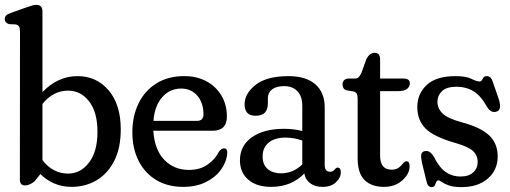

<svg xmlns="http://www.w3.org/2000/svg" viewBox="-22 -756 2090 787"><path d="M152 -708.5V-378.5Q182 -410 218.2 -427Q254.5 -444 295.5 -444Q374 -444 423.5 -385.5Q473 -327 473 -226Q473 -149 446.2 -96.5Q419.5 -44 373.8 -17Q328 10 271 10Q233 10 200.5 -4Q168 -18 143.5 -42.5L119 -12Q107.5 -3 97.8 0.5Q88 4 80.5 4Q59.5 4 59.5 -19.5L60 -627Q60 -641.5 56 -647.5Q52 -653.5 42 -656L15 -657Q-2.5 -663 -2.5 -677.5Q-2.5 -686 2.5 -691.8Q7.5 -697.5 21 -702.5L85.5 -725.5Q102 -731.5 111 -733.8Q120 -736 127.5 -736Q152 -736 152 -708.5ZM257 -384.5Q196 -384.5 152 -330V-99.5Q194.5 -44.5 257.5 -44.5Q308 -44.5 342.8 -89.5Q377.5 -134.5 377.5 -216Q377.5 -296.5 343.2 -340.5Q309 -384.5 257 -384.5Z M908 -278.5Q908 -220 849 -220H606.5Q611.5 -142 651.5 -100.8Q691.5 -59.5 752.5 -59.5Q798.5 -59.5 829.5 -81.8Q860.5 -104 875 -133.5Q885.5 -148 896 -148Q911 -148 909.5 -127Q906.5 -92 883.8 -60.5Q861 -29 821.5 -9.5Q782 10 729 10Q665 10 618.2 -18.2Q571.5 -46.5 546 -97Q520.5 -147.5 520.5 -214Q520.5 -279.5 545.8 -331.8Q571 -384 618.8 -414Q666.5 -444 733.5 -444Q785 -444 824.2 -422.8Q863.5 -401.5 885.8 -364Q908 -326.5 908 -278.5ZM720.5 -393Q674 -393 642.8 -357.5Q611.5 -322 607 -260.5H784.5Q812 -260.5 812 -287.5Q812 -334.5 786.8 -363.8Q761.5 -393 720.5 -393Z M961.5 -99Q961.5 -158.5 1010.2 -193.2Q1059 -228 1142.5 -228Q1182 -228 1217 -219V-322.5Q1217 -361.5 1197 -382.2Q1177 -403 1143 -403Q1110.5 -403 1093.2 -389.5Q1076 -376 1076 -354V-332.5Q1076 -281.5 1026 -281.5Q1002 -281.5 991.2 -294Q980.5 -306.5 980.5 -327.5Q980.5 -373 1026.2 -408.5Q1072 -444 1160.5 -444Q1232 -444 1270.5 -410.5Q1309 -377 1309 -316V-79Q1309 -52 1331.5 -52Q1343.5 -52 1350.5 -62Q1356 -69 1361.5 -69Q1375 -69 1375 -50Q1375 -27.5 1355 -8.8Q1335 10 1300.5 10Q1269.5 10 1249.5 -4.8Q1229.5 -19.5 1225.5 -45Q1172.5 10 1089 10Q1030 10 995.8 -19.5Q961.5 -49 961.5 -99ZM1054.5 -115Q1054.5 -80.5 1075.5 -63Q1096.5 -45.5 1129.5 -45.5Q1179.5 -45.5 1217 -82V-180Q1201.5 -185.5 1184.5 -188.8Q1167.5 -192 1148 -192Q1105 -192 1079.8 -171.8Q1054.5 -151.5 1054.5 -115Z M1425 -381.5 1400 -385.5Q1388.5 -389 1385.2 -396Q1382 -403 1382 -411.5Q1382 -421 1388.8 -427.5Q1395.5 -434 1407.5 -434H1434.5Q1442 -434 1447.5 -439Q1453 -444 1459.5 -457.5L1480 -514.5Q1493.5 -539.5 1513.5 -539.5Q1536 -539.5 1536 -512.5V-434H1631.5Q1658 -434 1658 -414.5Q1658 -400.5 1646.2 -391.5Q1634.5 -382.5 1609 -382.5H1536V-119Q1536 -60.5 1583 -60.5Q1602 -60.5 1612.8 -69Q1623.5 -77.5 1630.2 -86.2Q1637 -95 1644.5 -95Q1657 -95 1657 -74.5Q1657 -43.5 1627.2 -16.8Q1597.5 10 1552 10Q1500.5 10 1472.2 -18.2Q1444 -46.5 1444 -106V-349.5Q1444 -363.5 1440.8 -371Q1437.5 -378.5 1425 -381.5Z M1866.5 -32.5Q1899.5 -32.5 1917.8 -49.5Q1936 -66.5 1936 -92.5Q1936 -118 1918.2 -135.8Q1900.5 -153.5 1848 -169Q1756 -195 1722.2 -229.2Q1688.5 -263.5 1688.5 -317Q1688.5 -372 1727.5 -408Q1766.5 -444 1845 -444Q1888 -444 1910 -433Q1932 -422 1944 -422Q1950 -422 1953 -427.5Q1956 -433 1960 -438.5Q1964 -444 1973.5 -444Q1981.5 -444 1987.8 -438.8Q1994 -433.5 1999 -417.5L2023.5 -346.5Q2035 -307.5 2015.5 -299.5Q1991.5 -289.5 1974 -318.5Q1949.5 -363.5 1918.8 -382Q1888 -400.5 1850 -400.5Q1808 -400.5 1789.5 -382.2Q1771 -364 1771 -339Q1771 -311.5 1792 -291Q1813 -270.5 1871.5 -254.5Q1948.5 -234 1983.2 -201Q2018 -168 2018 -114.5Q2018 -59.5 1977.8 -24.2Q1937.5 11 1869.5 11Q1837 11 1818.2 4.2Q1799.5 -2.5 1789.8 -9.5Q1780 -16.5 1775.5 -16.5Q1768.5 -16.5 1766 -9.5Q1763.5 -2.5 1760.2 4.2Q1757 11 1747.5 11Q1731 11 1726.5 -11.5L1708 -87.5Q1703 -110.5 1704.5 -121.5Q1706 -132.5 1717 -136Q1739 -143 1757 -112.5Q1777.5 -70.5 1804.2 -51.5Q1831 -32.5 1866.5 -32.5Z"/></svg>

Font: Fraunces 144pt S100
Style: Regular
Weight: 400
Version: Version 1.000; ttfautohint (v1.8.3)